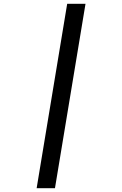

<svg xmlns="http://www.w3.org/2000/svg" viewBox="-20 -843 640 1006"><path d="M172 143 332 -823H428L268 143Z"/></svg>

Font: Iosevka Custom Medium Oblique
Style: Regular
Weight: 500
Italic angle: -9°
Designer: Belleve Invis
Foundry: Belleve Invis
Version: Version 27.0.1